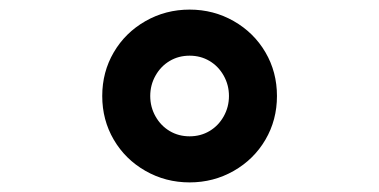

<svg xmlns="http://www.w3.org/2000/svg" viewBox="-20 -836 790 400"><path d="M193 -636Q193 -686 217 -727Q241 -768 283 -792Q325 -816 375 -816Q425 -816 467 -792Q509 -768 533 -727Q557 -686 557 -636Q557 -586 533 -545Q509 -504 467 -480Q425 -456 375 -456Q325 -456 283 -480Q241 -504 217 -545Q193 -586 193 -636ZM457 -636Q457 -659 446 -678.5Q435 -698 416.5 -709Q398 -720 375 -720Q352 -720 333.5 -709Q315 -698 304 -678.5Q293 -659 293 -636Q293 -613 304 -593.5Q315 -574 333.5 -563Q352 -552 375 -552Q398 -552 416.5 -563Q435 -574 446 -593.5Q457 -613 457 -636Z"/></svg>

Font: Martian Mono Custom sWd Rg
Style: Regular
Weight: 400
Width: 6
Monospace: yes
Designer: Alex Havermale
Foundry: Evil Martians
Version: Version 1.000